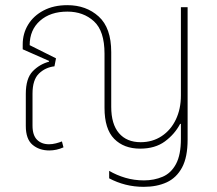

<svg xmlns="http://www.w3.org/2000/svg" viewBox="-20 -576 840 744"><path d="M537 148Q500 148 466.5 139.5Q433 131 403 115V86Q432 103 466 113Q500 123 538 123Q577 123 610 109Q643 95 662 59.5Q681 24 681 -38V-96H678Q657 -56 619 -28Q581 0 523 0Q460 0 422.5 -38Q385 -76 385 -158V-368Q385 -456 344 -493.5Q303 -531 241 -531Q175 -531 135 -495.5Q95 -460 95 -401L197 -350L191 -319Q156 -315 131 -291Q106 -267 106 -213V-89Q106 -52 123.5 -34.5Q141 -17 170 -17Q183 -17 196.5 -20.5Q210 -24 220 -28L226 -5Q199 7 171 7Q132 7 106 -15Q80 -37 80 -88V-212Q80 -272 106.5 -299.5Q133 -327 170 -337V-340L68 -385V-404Q68 -446 89 -480.5Q110 -515 149 -535.5Q188 -556 241 -556Q314 -556 362.5 -512Q411 -468 411 -374V-162Q411 -95 441 -60Q471 -25 525 -25Q571 -25 606.5 -48.5Q642 -72 661.5 -113Q681 -154 681 -206V-548H707V-35Q707 33 685.5 73Q664 113 626 130.5Q588 148 537 148Z"/></svg>

Font: Noto Sans Thai SemCond Thin
Style: Regular
Weight: 100
Width: 4
Designer: Monotype Design Team
Foundry: Monotype Imaging Inc.
Version: Version 2.002; ttfautohint (v1.8.4.7-5d5b)